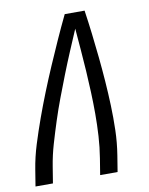

<svg xmlns="http://www.w3.org/2000/svg" viewBox="-83 -796 666 857"><g transform="rotate(-10 250.0 -367.5)"><path d="M8 0 20 -74Q29 -130 46.5 -186Q64 -242 84 -297.5Q104 -353 126 -408Q148 -463 171.5 -517.5Q195 -572 219.5 -626.5Q244 -681 270 -735H360Q368 -681 374.5 -626.5Q381 -572 386.5 -517.5Q392 -463 396 -408Q400 -353 402 -297.5Q404 -242 402.5 -186Q401 -130 392 -74L380 0H301L313 -74Q321 -123 324 -173Q327 -223 327 -272.5Q327 -322 325 -371Q323 -420 320 -468.5Q317 -517 313 -565.5Q309 -614 305 -663Q284 -614 263.5 -565.5Q243 -517 224 -468.5Q205 -420 186.5 -371Q168 -322 152 -272.5Q136 -223 121.5 -173.5Q107 -124 99 -74L87 0Z"/></g></svg>

Font: Iosevka Term Curly Oblique
Style: Regular
Weight: 400
Italic angle: -9°
Designer: Belleve Invis
Foundry: Belleve Invis
Version: Version 32.3.0